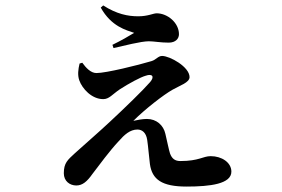

<svg xmlns="http://www.w3.org/2000/svg" viewBox="-20 -636 1040 707"><path d="M283 -405 273 -402C268 -381 265 -360 272 -340C283 -309 318 -271 360 -271C382 -271 393 -288 421 -307C455 -329 498 -352 516 -357C541 -366 550 -354 533 -334C505 -302 440 -239 384 -187C350 -155 287 -100 256 -72C229 -47 215 -36 215 2C215 31 237 47 261 47C284 47 301 32 320 5C346 -29 384 -81 417 -116C438 -140 459 -159 486 -159C503 -159 518 -148 522 -121C526 -94 528 -64 532 -32C540 25 576 51 667 51C755 51 832 41 832 -4C832 -38 796 -61 756 -61C727 -61 713 -43 644 -43C624 -43 613 -52 606 -71C602 -83 595 -118 589 -143C582 -175 556 -198 521 -198C504 -198 485 -194 471 -191C514 -234 582 -287 616 -306C642 -321 678 -332 678 -352C678 -390 605 -430 577 -430C562 -430 555 -416 538 -411C488 -396 371 -367 335 -367C314 -367 296 -387 283 -405ZM351 -608C390 -538 445 -525 474 -515C453 -502 425 -486 394 -471L398 -459C434 -467 499 -484 528 -484C547 -484 571 -479 601 -479C627 -479 639 -494 639 -510C639 -552 597 -587 557 -587C544 -587 525 -576 489 -576C451 -576 410 -584 360 -616Z"/></svg>

Font: Noto Serif KR
Style: Bold
Weight: 700
Designer: Ryoko NISHIZUKA 西塚涼子 (kana & ideographs); Frank Grießhammer (Latin, Greek & Cyrillic); Wenlong ZHANG 张文龙 (bopomofo); San
Foundry: Adobe
Version: Version 2.001;hotconv 1.1.0;makeotfexe 2.6.0